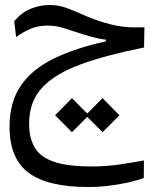

<svg xmlns="http://www.w3.org/2000/svg" viewBox="-20 -438 626 766"><path d="M332.5 308.1Q170.4 308.1 94.2 251.5Q18.1 194.8 18.1 67.9Q18.1 -31.7 64 -97.7Q109.9 -163.6 196 -205.1Q282.2 -246.6 402.3 -272.9V-279.8Q381.3 -282.2 360.4 -287.4Q339.4 -292.5 307.6 -302.2Q266.6 -315.4 235.1 -325.7Q203.6 -335.9 167.5 -335.9Q131.8 -335.9 101.1 -322.8Q70.3 -309.6 44.4 -290L36.6 -353.5Q65.4 -387.7 102.1 -402.8Q138.7 -418 177.7 -418Q213.4 -418 245.6 -406.2Q277.8 -394.5 313.2 -378.4Q348.6 -362.3 393.6 -348.6Q424.3 -339.4 447.8 -335Q471.2 -330.6 496.3 -329.3Q521.5 -328.1 556.2 -329.1L554.7 -248.5Q405.3 -218.8 303 -181.6Q200.7 -144.5 148.4 -88.6Q96.2 -32.7 96.2 54.7Q96.2 112.3 118.4 150.4Q140.6 188.5 194.8 207.3Q249 226.1 345.7 226.1Q404.3 226.1 458 218Q511.7 210 554.2 202.1L553.7 272Q529.8 281.2 493.2 289.6Q456.5 297.9 414.8 303Q373 308.1 332.5 308.1ZM389.2 89.4 328.1 28.3 267.1 89.4 199.7 22 267.1 -46.4 328.1 15.1 389.2 -46.4 456.5 22Z"/></svg>

Font: Cascadia Mono NF SemiLight
Style: Regular
Weight: 350
Monospace: yes
Designer: Aaron Bell
Foundry: Saja Typeworks
Version: Version 2404.023; ttfautohint (v1.8.4)